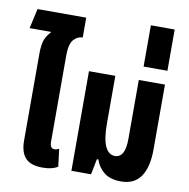

<svg xmlns="http://www.w3.org/2000/svg" viewBox="-92 -941 1024 1040"><g transform="rotate(10 420.5 -420.5)"><path d="M209 10Q144 10 115 -21.5Q86 -53 86 -118V-593Q86 -650 98.5 -676.5Q111 -703 127 -718L126 -722H10L34 -831H302V-722Q274 -722 252.5 -698Q231 -674 231 -610V-136Q231 -99 256 -99Q268 -99 281 -106L293 -10Q263 10 209 10Z M641 10Q581 10 547.5 -17Q514 -44 500 -86H492L475 0H367V-548H512V-286Q512 -201 531 -160.5Q550 -120 585 -120Q612 -120 626.5 -145Q641 -170 641 -225V-548H785V-192Q785 -94 749.5 -42Q714 10 641 10Z M654 -624V-851H785V-624Z"/></g></svg>

Font: Noto Sans Thai ExtCond ExtBd
Style: Regular
Weight: 800
Width: 2
Designer: Monotype Design Team
Foundry: Monotype Imaging Inc.
Version: Version 2.002; ttfautohint (v1.8.4.7-5d5b)